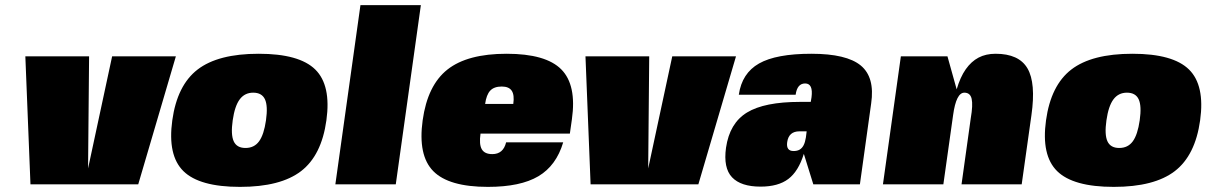

<svg xmlns="http://www.w3.org/2000/svg" viewBox="-20 -720 4712 750"><path d="M324 -62 418 -500H667L520 0H99L79 -500H328Z M752 -448.5Q832 -510 990.5 -510Q1149 -510 1211.5 -448.5Q1274 -387 1255 -250Q1236 -113 1156 -51.5Q1076 10 917.5 10Q759 10 696.5 -51.5Q634 -113 653 -250Q672 -387 752 -448.5ZM889 -250Q881 -194 893 -168Q905 -142 939 -142Q973 -142 992 -168Q1011 -194 1019 -250Q1027 -306 1015 -332Q1003 -358 969 -358Q936 -358 916.5 -332Q897 -306 889 -250Z M1290 0 1388 -700H1624L1526 0Z M2206 -198H1857Q1851 -156 1862 -137Q1873 -118 1903 -118Q1946 -118 1957 -164H2180Q2153 -73 2083 -31.5Q2013 10 1886 10Q1733 10 1672.5 -51.5Q1612 -113 1631 -250Q1650 -387 1728 -448.5Q1806 -510 1959 -510Q2112 -510 2172.5 -449Q2233 -388 2214 -254ZM1940 -382Q1910 -382 1895 -366Q1880 -350 1875 -314H1985Q1990 -349 1979 -365.5Q1968 -382 1940 -382Z M2512 -62 2606 -500H2855L2708 0H2287L2267 -500H2516Z M3157 0 3120 -119Q3099 -51 3059.5 -21Q3020 9 2951 9Q2874 9 2839.5 -27.5Q2805 -64 2816 -143Q2830 -239 2898 -280.5Q2966 -322 3105 -322H3147L3150 -340Q3157 -394 3125 -394Q3094 -394 3088 -350H2866Q2878 -434 2945 -472Q3012 -510 3149.5 -510Q3287 -510 3342.5 -464Q3398 -418 3383 -316L3339 0ZM3103 -207Q3061 -207 3055 -165Q3050 -130 3080 -130Q3094 -130 3103.5 -135.5Q3113 -141 3119 -152.5Q3125 -164 3128 -183L3131 -207Z M3681 -500 3717 -371Q3731 -419 3752.5 -449.5Q3774 -480 3802.5 -495Q3831 -510 3869 -510Q3960 -510 3993.5 -453Q4027 -396 4009 -270L3971 0H3736L3772 -258Q3781 -310 3775.5 -334Q3770 -358 3747 -358Q3715 -358 3703 -270L3665 0H3429L3499 -500Z M4165 -448.5Q4245 -510 4403.5 -510Q4562 -510 4624.5 -448.5Q4687 -387 4668 -250Q4649 -113 4569 -51.5Q4489 10 4330.5 10Q4172 10 4109.5 -51.5Q4047 -113 4066 -250Q4085 -387 4165 -448.5ZM4302 -250Q4294 -194 4306 -168Q4318 -142 4352 -142Q4386 -142 4405 -168Q4424 -194 4432 -250Q4440 -306 4428 -332Q4416 -358 4382 -358Q4349 -358 4329.5 -332Q4310 -306 4302 -250Z"/></svg>

Font: Fivo Sans Modern ExtBlk
Style: Regular
Weight: 900
Designer: Alexander Slobzheninov
Foundry: Alexander Slobzheninov
Version: 1.0